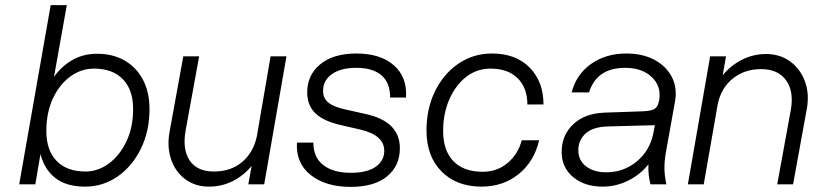

<svg xmlns="http://www.w3.org/2000/svg" viewBox="-20 -720 3176 750"><path d="M178 -700H241L191 -420Q221 -462 263.5 -486Q306 -510 359 -510Q421 -510 467 -483.5Q513 -457 538.5 -408.5Q564 -360 564 -294Q564 -208 530.5 -139.5Q497 -71 440 -31Q383 9 312 9Q240 9 197 -24Q154 -57 138 -118L118 0H55ZM500 -295Q500 -369 460 -410.5Q420 -452 347 -452Q297 -452 254.5 -421Q212 -390 186.5 -335Q161 -280 161 -208Q161 -133 201 -91.5Q241 -50 314 -50Q363 -50 405.5 -81.5Q448 -113 474 -168Q500 -223 500 -295Z M705 -210Q692 -136 721 -93Q750 -50 816 -50Q881 -50 925 -86.5Q969 -123 983 -186L1037 -500H1099L1012 0H950L963 -72Q932 -34 889 -12.5Q846 9 797 9Q742 9 703.5 -20Q665 -49 648.5 -97Q632 -145 642 -203L696 -500H758Z M1387 -214 1313 -231Q1245 -246 1212.5 -277Q1180 -308 1180 -359Q1180 -427 1231 -469Q1282 -511 1372 -511Q1466 -511 1518.5 -465Q1571 -419 1566 -339H1504Q1504 -397 1470 -426Q1436 -455 1372 -455Q1311 -455 1276.5 -430.5Q1242 -406 1242 -365Q1242 -336 1263 -319Q1284 -302 1331 -292L1407 -275Q1542 -246 1542 -141Q1542 -72 1492 -31Q1442 10 1350 10Q1252 10 1193.5 -36.5Q1135 -83 1140 -163H1204Q1204 -105 1243 -75Q1282 -45 1351 -45Q1414 -45 1447.5 -68.5Q1481 -92 1481 -131Q1481 -192 1387 -214Z M1646 -210Q1646 -296 1679.5 -364Q1713 -432 1771 -471.5Q1829 -511 1902 -511Q1995 -511 2049 -456Q2103 -401 2103 -312H2040Q2040 -377 2002 -414.5Q1964 -452 1896 -452Q1843 -452 1801.5 -420Q1760 -388 1735.5 -332.5Q1711 -277 1711 -208Q1711 -132 1751 -90.5Q1791 -49 1866 -49Q1922 -49 1963 -83.5Q2004 -118 2018 -172H2086Q2066 -88 2005.5 -39.5Q1945 9 1861 9Q1763 9 1704.5 -50.5Q1646 -110 1646 -210Z M2581 -124Q2575 -89 2575.5 -60.5Q2576 -32 2583 0H2521Q2511 -36 2513 -78Q2480 -37 2433 -14Q2386 9 2334 9Q2263 9 2218.5 -28.5Q2174 -66 2174 -126Q2174 -192 2219 -234.5Q2264 -277 2341 -280L2486 -285Q2520 -286 2534 -293Q2548 -300 2553 -320L2555 -329Q2564 -383 2526 -419Q2488 -455 2422 -455Q2311 -455 2281 -359H2213Q2231 -429 2288.5 -470Q2346 -511 2427 -511Q2490 -511 2536 -486.5Q2582 -462 2604 -420Q2626 -378 2617 -325ZM2239 -133Q2239 -94 2269 -70.5Q2299 -47 2348 -47Q2416 -47 2467 -89Q2518 -131 2532 -199L2538 -231L2352 -226Q2295 -224 2267 -198Q2239 -172 2239 -133Z M2754 -500H2816L2803 -426Q2835 -465 2879 -487Q2923 -509 2972 -509Q3027 -509 3066.5 -480Q3106 -451 3124 -403Q3142 -355 3132 -297L3078 0H3016L3069 -290Q3082 -363 3050.5 -406.5Q3019 -450 2953 -450Q2889 -450 2843.5 -414Q2798 -378 2784 -315L2729 0H2667Z"/></svg>

Font: Overused Grotesk Book
Style: Italic
Weight: 350
Italic angle: -10°
Version: Version 0.003